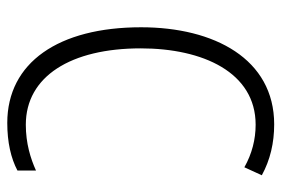

<svg xmlns="http://www.w3.org/2000/svg" viewBox="-143 -621 774 528"><g transform="rotate(90 244.0 -357.0)"><path d="M323 -673C363 -673 403 -663 440 -642L462 -690C420 -713 373 -724 322 -724C142 -724 55 -559 55 -358C55 -131 152 10 318 10C371 10 415 0 449 -18V-69C416 -54 374 -41 323 -41C190 -41 113 -165 113 -357C113 -528 179 -673 323 -673Z"/></g></svg>

Font: Noto Sans Thai Cond Light
Style: Regular
Weight: 300
Width: 3
Designer: Monotype Design Team
Foundry: Monotype Imaging Inc.
Version: Version 2.002